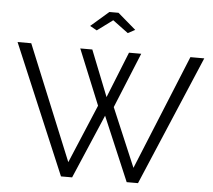

<svg xmlns="http://www.w3.org/2000/svg" viewBox="-60 -983 1165 1048"><g transform="rotate(5 523.0 -458.5)"><path d="M399 -832 497 -917H547L646 -832L607 -811L522 -874L437 -811ZM356 -705H422L522 -453L623 -705H690L566 -402L702 -81L959 -710H1035L734 0H672L523 -351L373 0H312L12 -710H87L345 -81L480 -402Z"/></g></svg>

Font: Raleway-v4020
Style: Regular
Weight: 400
Designer: Matt McInerney, Pablo Impallari, Rodrigo Fuenzalida
Foundry: Matt McInerney, Pablo Impallari, Rodrigo Fuenzalida
Version: Version 4.020;PS 004.020;hotconv 1.0.88;makeotf.lib2.5.64775